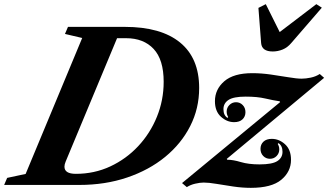

<svg xmlns="http://www.w3.org/2000/svg" viewBox="-85 -891 1582 925"><path d="M-65 0 -50.5 -34 38.5 -53 311 -708 228 -727.5 242.5 -761.5H516.5Q690.5 -761.5 782.5 -686.2Q874.5 -611 874.5 -467Q874.5 -368.5 831.5 -283.8Q788.5 -199 710.8 -135.2Q633 -71.5 527.5 -35.8Q422 0 296.5 0ZM280.5 -53.5Q369.5 -53.5 446.2 -89.2Q523 -125 580.8 -186.8Q638.5 -248.5 671 -328.5Q703.5 -408.5 703.5 -497Q703.5 -603.5 655.2 -655.2Q607 -707 522 -707H479L231.5 -113Q225.5 -99 225.5 -88Q225.5 -53.5 280.5 -53.5ZM815 10.5 792 -9 1264.5 -399 1262.5 -403Q1231 -407.5 1192.8 -416.5Q1154.5 -425.5 1098.5 -425.5Q1040 -425.5 1015.8 -409.5Q991.5 -393.5 991.5 -365Q991.5 -335.5 1011 -323L1014.5 -327Q1012 -330.5 1009.5 -337.5Q1007 -344.5 1007 -353Q1007 -372 1020.2 -385.2Q1033.5 -398.5 1052 -398.5Q1071 -398.5 1084.2 -385Q1097.5 -371.5 1097.5 -350.5Q1097.5 -329.5 1083.2 -316Q1069 -302.5 1043 -302.5Q1008 -302.5 979.2 -328.8Q950.5 -355 950.5 -403.5Q950.5 -460.5 995.5 -499.5Q1040.5 -538.5 1130.5 -538.5Q1173.5 -538.5 1219.2 -532Q1265 -525.5 1304.8 -518.8Q1344.5 -512 1368.5 -512Q1388 -512 1412 -517Q1436 -522 1455.5 -534.5L1476.5 -516L1007.5 -125.5L1009.5 -121.5Q1038 -121.5 1075.2 -110.2Q1112.5 -99 1165.5 -99Q1226.5 -99 1251.2 -115Q1276 -131 1276 -159.5Q1276 -189 1256.5 -201.5L1253 -197.5Q1255.5 -194 1258 -187Q1260.5 -180 1260.5 -171.5Q1260.5 -152.5 1247.5 -139.2Q1234.5 -126 1215.5 -126Q1196.5 -126 1183.2 -139.5Q1170 -153 1170 -174Q1170 -195 1184.2 -208.5Q1198.5 -222 1224.5 -222Q1259.5 -222 1288.2 -196Q1317 -170 1317 -121Q1317 -64 1270.2 -25Q1223.5 14 1123.5 14Q1082 14 1038.5 7.5Q995 1 957.8 -5.2Q920.5 -11.5 896.5 -11.5Q879 -11.5 856 -6.2Q833 -1 815 10.5ZM1229 -643Q1176.5 -643 1173 -683.5L1160 -853L1195.5 -871L1262.5 -736.5L1439 -871L1465.5 -854L1318.5 -684Q1300 -662 1276.8 -652.5Q1253.5 -643 1229 -643Z"/></svg>

Font: Libre Caslon Text Bold
Style: Italic
Weight: 700
Italic angle: -22.583°
Designer: Pablo Impallari, Rodrigo Fuenzalida, Katja Schimmel
Foundry: Pablo Impallari, Rodrigo Fuenzalida
Version: Version 2.000